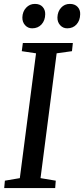

<svg xmlns="http://www.w3.org/2000/svg" viewBox="-20 -963 431 983"><path d="M1.5 0 5 -38 81.5 -51 164.5 -690 91.5 -701 97 -743H353L348.5 -701L270 -690L187.5 -51L265.5 -38L262.5 0ZM144.5 -818Q123 -818 108.5 -834Q94 -850 94.5 -874Q95.5 -904 113.8 -923.5Q132 -943 158.5 -943Q184.5 -943 198.2 -927.8Q212 -912.5 211.5 -890Q211 -858.5 192.8 -838.2Q174.5 -818 144.5 -818ZM324 -818Q302.5 -818 288 -834Q273.5 -850 274 -874Q275 -904 292.8 -923.5Q310.5 -943 337.5 -943Q363 -943 377.2 -927.8Q391.5 -912.5 390.5 -890Q390 -858.5 372 -838.2Q354 -818 324 -818Z"/></svg>

Font: Merriweather 28pt
Style: Italic
Weight: 400
Italic angle: -7.8°
Version: Version 2.101